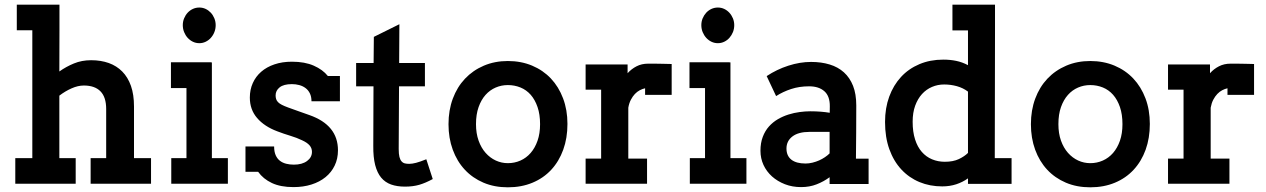

<svg xmlns="http://www.w3.org/2000/svg" viewBox="-20 -780 5374 815"><path d="M364.7 0V-108.9H430.7V-317.4Q430.7 -367.7 406.5 -392.3Q382.3 -417 335.9 -417Q311 -417 283.9 -405Q256.8 -393.1 231.9 -374V-108.9H301.3V0H44.9V-108.9H117.2V-651.4H51.3V-760.3H232.4V-651.4L231.9 -476.6Q260.7 -497.1 293.9 -510.7Q327.1 -524.4 366.7 -524.4Q408.2 -524.4 441.7 -512.5Q475.1 -500.5 499 -476.3Q522.9 -452.1 535.9 -415.3Q548.8 -378.4 548.8 -328.1V-108.9H621.1V0Z M826.2 -596.7Q811.5 -596.7 798.8 -602.8Q786.1 -608.9 776.6 -619.4Q767.1 -629.9 761.5 -643.8Q755.9 -657.7 755.9 -673.3Q755.9 -688.5 761.5 -702.1Q767.1 -715.8 776.6 -726.1Q786.1 -736.3 798.8 -742.2Q811.5 -748 826.2 -748Q840.3 -748 852.8 -742.2Q865.2 -736.3 874.8 -726.1Q884.3 -715.8 889.9 -702.1Q895.5 -688.5 895.5 -673.3Q895.5 -657.7 890.1 -644Q884.8 -630.4 875.2 -619.6Q865.7 -608.9 853 -602.8Q840.3 -596.7 826.2 -596.7ZM875.5 -515.1H879.4V-108.9H947.3V0H707V-108.9H771.5V-406.2H705.6V-515.6H875.5Z M1302.2 -350.1Q1302.2 -369.6 1295.4 -383.5Q1288.6 -397.5 1276.9 -406.2Q1265.1 -415 1250.2 -418.9Q1235.4 -422.9 1219.2 -422.9Q1184.1 -422.9 1167 -409.2Q1149.9 -395.5 1149.9 -375Q1149.9 -366.7 1152.1 -359.6Q1154.3 -352.5 1160.2 -346.4Q1166 -340.3 1176.5 -335Q1187 -329.6 1203.1 -323.7Q1225.6 -315.4 1248 -307.6Q1270.5 -299.8 1293.5 -291.5Q1414.6 -249 1414.6 -142.1Q1414.6 -106 1400.6 -77.1Q1386.7 -48.3 1361.8 -28.1Q1336.9 -7.8 1302.2 3.2Q1267.6 14.2 1225.6 14.2Q1170.9 14.2 1134 -3.2Q1097.2 -20.5 1075.7 -50.8H1022V-158.2H1143.6Q1143.6 -136.2 1150.1 -121.3Q1156.7 -106.4 1168 -97.7Q1179.2 -88.9 1194.6 -85Q1210 -81.1 1227.5 -81.1Q1262.2 -81.1 1283.2 -96.4Q1304.2 -111.8 1304.2 -135.3Q1304.2 -151.4 1293.9 -163.1Q1283.7 -174.8 1262.2 -184.6Q1240.2 -195.3 1212.6 -203.6Q1185.1 -211.9 1156.7 -222.7Q1102.1 -243.2 1071.3 -279.1Q1040.5 -314.9 1040.5 -365.7Q1040.5 -399.4 1053 -427.2Q1065.4 -455.1 1088.6 -475.3Q1111.8 -495.6 1145 -506.8Q1178.2 -518.1 1219.2 -518.1Q1273.9 -518.1 1312 -501.2Q1350.1 -484.4 1371.6 -457.5H1422.9V-350.1Z M1699.2 12.2Q1665.5 12.2 1640.1 3.2Q1614.7 -5.9 1597.9 -26.1Q1581.1 -46.4 1572.5 -79.6Q1564 -112.8 1564.5 -161.1L1565.4 -413.6H1491.7V-512.7H1565.9L1566.9 -623.5L1675.3 -677.2L1674.3 -512.7H1783.7V-413.6H1673.8L1672.4 -147.9Q1672.4 -126.5 1675.5 -114Q1678.7 -101.6 1684.6 -95Q1690.4 -88.4 1698.7 -86.4Q1707 -84.5 1716.8 -84.5Q1729.5 -84.5 1746.3 -88.9Q1763.2 -93.3 1789.6 -104L1816.9 -20Q1786.6 -3.4 1759.8 4.4Q1732.9 12.2 1699.2 12.2Z M2135.7 15.1Q2078.6 15.1 2032.2 -4.6Q1985.8 -24.4 1952.9 -59.8Q1919.9 -95.2 1901.9 -144.5Q1883.8 -193.8 1883.8 -252.9Q1883.8 -312 1902.1 -361.3Q1920.4 -410.6 1953.9 -446Q1987.3 -481.4 2033.7 -501.2Q2080.1 -521 2135.7 -521Q2191.9 -521 2238.5 -501.5Q2285.2 -481.9 2318.4 -446.8Q2351.6 -411.6 2370.1 -362.5Q2388.7 -313.5 2388.7 -253.9Q2388.7 -193.8 2370.8 -144.5Q2353 -95.2 2320.1 -59.6Q2287.1 -23.9 2240.2 -4.4Q2193.4 15.1 2135.7 15.1ZM2135.7 -418.9Q2108.4 -418.9 2084 -408.4Q2059.6 -397.9 2041 -377.2Q2022.5 -356.4 2011.5 -325.4Q2000.5 -294.4 2000.5 -252.9Q2000.5 -213.9 2011.5 -183.1Q2022.5 -152.3 2041.3 -131.1Q2060.1 -109.9 2084.5 -98.6Q2108.9 -87.4 2135.7 -87.4Q2164.1 -87.4 2189 -98.4Q2213.9 -109.4 2232.4 -130.6Q2251 -151.9 2261.7 -182.6Q2272.5 -213.4 2272.5 -252.9Q2272.5 -294.4 2261.7 -325.7Q2251 -356.9 2232.7 -377.7Q2214.4 -398.4 2189.2 -408.7Q2164.1 -418.9 2135.7 -418.9Z M2718.3 -377.4V-405.3Q2707 -402.8 2695.8 -397Q2684.6 -391.1 2675 -381.1Q2665.5 -371.1 2658 -356.7Q2650.4 -342.3 2647 -322.8V-106.9H2726.6V0H2465.8V-106.9H2531.7V-399.4H2465.8V-506.3H2644V-469.2Q2660.2 -487.3 2681.9 -498.5Q2703.6 -509.8 2731.4 -509.8Q2743.2 -509.8 2754.6 -509.8Q2766.1 -509.8 2777.8 -509.5Q2789.6 -509.3 2802.5 -509Q2815.4 -508.8 2831.1 -508.3V-377.4Z M3027.3 -596.7Q3012.7 -596.7 3000 -602.8Q2987.3 -608.9 2977.8 -619.4Q2968.3 -629.9 2962.6 -643.8Q2957 -657.7 2957 -673.3Q2957 -688.5 2962.6 -702.1Q2968.3 -715.8 2977.8 -726.1Q2987.3 -736.3 3000 -742.2Q3012.7 -748 3027.3 -748Q3041.5 -748 3054 -742.2Q3066.4 -736.3 3075.9 -726.1Q3085.4 -715.8 3091.1 -702.1Q3096.7 -688.5 3096.7 -673.3Q3096.7 -657.7 3091.3 -644Q3085.9 -630.4 3076.4 -619.6Q3066.9 -608.9 3054.2 -602.8Q3041.5 -596.7 3027.3 -596.7ZM3076.7 -515.1H3080.6V-108.9H3148.4V0H2908.2V-108.9H2972.7V-406.2H2906.7V-515.6H3076.7Z M3501.5 1V-27.8Q3476.6 -9.3 3446.5 2.4Q3416.5 14.2 3380.4 14.2Q3343.3 14.2 3311.8 2Q3280.3 -10.3 3257.1 -31Q3233.9 -51.8 3220.9 -79.8Q3208 -107.9 3208 -140.1Q3208 -173.3 3217.8 -199Q3227.5 -224.6 3244.1 -243.2Q3260.7 -261.7 3282.2 -274.2Q3303.7 -286.6 3327.1 -293.9Q3350.6 -301.3 3374.5 -304.4Q3398.4 -307.6 3418.9 -307.6Q3443.8 -307.6 3464.4 -305.9Q3484.9 -304.2 3502 -301.3L3502.4 -328.1Q3502.9 -372.1 3479.2 -392.8Q3455.6 -413.6 3414.6 -413.6Q3373 -413.6 3338.1 -402.1Q3303.2 -390.6 3274.4 -372.1L3234.4 -457Q3277.3 -485.4 3326.4 -501.2Q3375.5 -517.1 3422.9 -517.1Q3466.3 -517.1 3501.7 -506.3Q3537.1 -495.6 3562.3 -472.9Q3587.4 -450.2 3601.1 -415.5Q3614.7 -380.9 3614.7 -332.5Q3614.7 -275.9 3614.3 -219.5Q3613.8 -163.1 3613.3 -106.4H3667V1ZM3416.5 -220.2Q3369.1 -220.2 3343.8 -200.9Q3318.4 -181.6 3318.4 -149.4Q3318.4 -118.7 3339.1 -102.3Q3359.9 -85.9 3399.4 -85.9Q3414.1 -85.9 3429 -89.6Q3443.8 -93.3 3457 -99.1Q3470.2 -105 3481.7 -112.8Q3493.2 -120.6 3501.5 -128.9V-220.2Z M4088.9 0.5V-22.9Q4066.4 -6.8 4039.1 2.2Q4011.7 11.2 3979.5 11.2Q3927.2 11.2 3883.1 -7.1Q3838.9 -25.4 3806.2 -60.5Q3773.4 -95.7 3755.1 -146.5Q3736.8 -197.3 3736.8 -262.2Q3736.8 -321.3 3754.6 -369.9Q3772.5 -418.5 3804.7 -453.4Q3836.9 -488.3 3882.6 -507.6Q3928.2 -526.9 3983.9 -526.9Q4013.7 -526.9 4039.3 -521.5Q4064.9 -516.1 4088.9 -503.4V-650.9H4022.9V-760.3H4203.6V-650.9L4202.6 -108.9H4273.9V0.5ZM4088.9 -391.1Q4068.4 -406.7 4042 -414.1Q4015.6 -421.4 3987.8 -421.4Q3960.4 -421.4 3936.3 -411.1Q3912.1 -400.9 3893.8 -380.9Q3875.5 -360.8 3864.7 -331.3Q3854 -301.8 3854 -263.2Q3854 -220.2 3864.3 -188.2Q3874.5 -156.2 3892.8 -135.3Q3911.1 -114.3 3936.3 -103.8Q3961.4 -93.3 3990.7 -93.3Q4025.9 -93.3 4050 -104.7Q4074.2 -116.2 4088.9 -130.9Z M4607.9 15.1Q4550.8 15.1 4504.4 -4.6Q4458 -24.4 4425 -59.8Q4392.1 -95.2 4374 -144.5Q4356 -193.8 4356 -252.9Q4356 -312 4374.3 -361.3Q4392.6 -410.6 4426 -446Q4459.5 -481.4 4505.9 -501.2Q4552.2 -521 4607.9 -521Q4664.1 -521 4710.7 -501.5Q4757.3 -481.9 4790.5 -446.8Q4823.7 -411.6 4842.3 -362.5Q4860.8 -313.5 4860.8 -253.9Q4860.8 -193.8 4843 -144.5Q4825.2 -95.2 4792.2 -59.6Q4759.3 -23.9 4712.4 -4.4Q4665.5 15.1 4607.9 15.1ZM4607.9 -418.9Q4580.6 -418.9 4556.2 -408.4Q4531.7 -397.9 4513.2 -377.2Q4494.6 -356.4 4483.6 -325.4Q4472.7 -294.4 4472.7 -252.9Q4472.7 -213.9 4483.6 -183.1Q4494.6 -152.3 4513.4 -131.1Q4532.2 -109.9 4556.6 -98.6Q4581.1 -87.4 4607.9 -87.4Q4636.2 -87.4 4661.1 -98.4Q4686 -109.4 4704.6 -130.6Q4723.1 -151.9 4733.9 -182.6Q4744.6 -213.4 4744.6 -252.9Q4744.6 -294.4 4733.9 -325.7Q4723.1 -356.9 4704.8 -377.7Q4686.5 -398.4 4661.4 -408.7Q4636.2 -418.9 4607.9 -418.9Z M5190.4 -377.4V-405.3Q5179.2 -402.8 5168 -397Q5156.7 -391.1 5147.2 -381.1Q5137.7 -371.1 5130.1 -356.7Q5122.6 -342.3 5119.1 -322.8V-106.9H5198.7V0H4938V-106.9H5003.9V-399.4H4938V-506.3H5116.2V-469.2Q5132.3 -487.3 5154.1 -498.5Q5175.8 -509.8 5203.6 -509.8Q5215.3 -509.8 5226.8 -509.8Q5238.3 -509.8 5250 -509.5Q5261.7 -509.3 5274.7 -509Q5287.6 -508.8 5303.2 -508.3V-377.4Z"/></svg>

Font: Twentytwelve Slab
Style: TwentytwelveSlab
Weight: 700
Designer: Domenico Catapano
Version: Version 1.00 2012